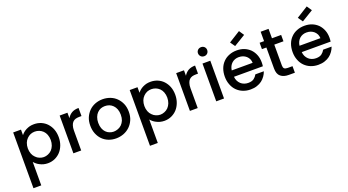

<svg xmlns="http://www.w3.org/2000/svg" viewBox="-67 -1583 4764 2631"><g transform="rotate(-20 2314.5 -268.0)"><path d="M189 -470.2Q203.6 -488.8 221.2 -503.9Q241.2 -521 265.1 -533.2Q293.5 -546.9 317.9 -553.2Q344.7 -560.1 380.9 -560.1Q434.1 -560.1 482.9 -540Q531.2 -519 564.9 -482.9Q601.6 -442.9 620.1 -394Q640.1 -340.8 640.1 -277.8Q640.1 -215.3 620.1 -162.1Q600.1 -108.9 564.9 -70.8Q531.7 -34.7 482.9 -12.2Q435.1 8.8 380.9 8.8Q348.1 8.8 317.9 1Q290.5 -5.9 264.2 -20Q240.2 -31.7 221.2 -47.9Q200.2 -65.9 189 -80.1V262.2H75.2V-550.8H189ZM203.1 -196.8Q216.3 -162.6 241.2 -139.2Q264.2 -114.7 293.9 -103Q324.2 -89.8 356 -89.8Q387.7 -89.8 418.9 -103Q448.7 -114.7 473.1 -139.2Q496.6 -164.6 509.8 -198.2Q523.9 -235.4 523.9 -277.8Q523.9 -319.8 509.8 -356.9Q497.1 -390.1 473.1 -414.1Q447.8 -438 418.9 -449.2Q387.7 -460.9 356 -460.9Q324.2 -460.9 293.9 -449.2Q264.2 -436 241.2 -413.1Q215.3 -387.2 203.1 -355Q189 -317.9 189 -275.9Q189 -233.9 203.1 -196.8Z M752.9 -550.8H866.7V-471.2Q890.6 -512.7 931.6 -537.1Q972.2 -560.1 1031.7 -560.1V-441.9H1002.9Q969.7 -441.9 945.8 -435.1Q921.9 -428.2 903.8 -410.2Q886.2 -392.6 877 -362.8Q866.7 -333 866.7 -290V0H752.9Z M1661.6 -275.9Q1661.6 -210.4 1639.6 -159.2Q1617.2 -106.9 1577.6 -68.8Q1537.6 -30.8 1486.3 -11.2Q1433.1 8.8 1375.5 8.8Q1316.9 8.8 1266.6 -11.2Q1217.3 -30.3 1178.7 -68.8Q1142.6 -105 1120.6 -159.2Q1099.6 -211.4 1099.6 -275.9Q1099.6 -342.8 1121.6 -394Q1143.6 -444.8 1181.6 -482.9Q1218.8 -520 1270.5 -540Q1322.3 -560.1 1380.4 -560.1Q1437.5 -560.1 1490.7 -540Q1542.5 -520 1579.6 -482.9Q1617.7 -444.8 1639.6 -394Q1661.6 -342.8 1661.6 -275.9ZM1215.3 -275.9Q1215.3 -228.5 1228.5 -193.8Q1242.7 -157.2 1263.7 -136.2Q1288.6 -111.3 1314.5 -102.1Q1344.2 -89.8 1375.5 -89.8Q1405.8 -89.8 1438.5 -102.1Q1466.3 -111.8 1492.7 -136.2Q1516.1 -159.7 1530.8 -193.8Q1544.4 -229.5 1544.4 -275.9Q1544.4 -321.3 1530.8 -356.9Q1517.6 -391.1 1493.7 -415Q1470.2 -438.5 1440.4 -450.2Q1409.2 -460.9 1378.4 -460.9Q1347.2 -460.9 1317.4 -450.2Q1290 -439.5 1265.6 -415Q1243.2 -392.6 1229.5 -356.9Q1215.3 -319.8 1215.3 -275.9Z M1888.2 -470.2Q1902.8 -488.8 1920.4 -503.9Q1940.4 -521 1964.4 -533.2Q1992.7 -546.9 2017.1 -553.2Q2043.9 -560.1 2080.1 -560.1Q2133.3 -560.1 2182.1 -540Q2230.5 -519 2264.2 -482.9Q2300.8 -442.9 2319.3 -394Q2339.4 -340.8 2339.4 -277.8Q2339.4 -215.3 2319.3 -162.1Q2299.3 -108.9 2264.2 -70.8Q2231 -34.7 2182.1 -12.2Q2134.3 8.8 2080.1 8.8Q2047.4 8.8 2017.1 1Q1989.7 -5.9 1963.4 -20Q1939.5 -31.7 1920.4 -47.9Q1899.4 -65.9 1888.2 -80.1V262.2H1774.4V-550.8H1888.2ZM1902.3 -196.8Q1915.5 -162.6 1940.4 -139.2Q1963.4 -114.7 1993.2 -103Q2023.4 -89.8 2055.2 -89.8Q2086.9 -89.8 2118.2 -103Q2147.9 -114.7 2172.4 -139.2Q2195.8 -164.6 2209 -198.2Q2223.1 -235.4 2223.1 -277.8Q2223.1 -319.8 2209 -356.9Q2196.3 -390.1 2172.4 -414.1Q2147 -438 2118.2 -449.2Q2086.9 -460.9 2055.2 -460.9Q2023.4 -460.9 1993.2 -449.2Q1963.4 -436 1940.4 -413.1Q1914.6 -387.2 1902.3 -355Q1888.2 -317.9 1888.2 -275.9Q1888.2 -233.9 1902.3 -196.8Z M2452.1 -550.8H2565.9V-471.2Q2589.8 -512.7 2630.9 -537.1Q2671.4 -560.1 2731 -560.1V-441.9H2702.1Q2668.9 -441.9 2645 -435.1Q2621.1 -428.2 2603 -410.2Q2585.4 -392.6 2576.2 -362.8Q2565.9 -333 2565.9 -290V0H2452.1Z M2949.7 0H2835.9V-550.8H2949.7ZM2825.7 -704.1Q2825.7 -731 2845.7 -751Q2865.2 -769 2893.6 -769Q2921.4 -769 2940.9 -751Q2960 -731.9 2960 -704.1Q2960 -674.8 2940.9 -655.8Q2922.4 -637.2 2893.6 -637.2Q2864.3 -637.2 2845.7 -655.8Q2825.7 -675.8 2825.7 -704.1Z M3331.5 -463.9Q3272.9 -463.9 3231.4 -428.2Q3189 -390.1 3180.2 -325.2H3485.4Q3483.9 -357.4 3472.7 -381.8Q3459.5 -407.2 3439.5 -425.8Q3418.5 -443.8 3391.6 -454.1Q3364.3 -463.9 3331.5 -463.9ZM3061.5 -275.9Q3061.5 -340.8 3081.5 -394Q3101.1 -445.8 3138.2 -482.9Q3173.8 -520 3225.6 -540Q3275.9 -560.1 3336.4 -560.1Q3396.5 -560.1 3444.3 -541Q3491.2 -522.5 3529.3 -485.8Q3565.4 -448.2 3584.5 -399.9Q3604.5 -349.6 3604.5 -289.1Q3604.5 -270 3603.5 -261.2L3600.6 -232.9H3179.2Q3182.1 -199.2 3195.3 -171.9Q3208 -146 3229.5 -126Q3249 -107.9 3277.3 -97.2Q3304.7 -86.9 3336.4 -86.9Q3390.1 -86.9 3420.4 -109.9Q3448.7 -131.3 3466.3 -164.1H3589.4Q3577.6 -128.4 3555.2 -97.2Q3529.3 -61.5 3502.4 -42Q3472.7 -19 3429.2 -4.9Q3390.1 8.8 3336.4 8.8Q3277.8 8.8 3227.5 -11.2Q3178.2 -30.3 3139.6 -68.8Q3102.5 -106 3082.5 -159.2Q3061.5 -211.4 3061.5 -275.9ZM3289.6 -692.9 3457.5 -797.9 3506.3 -725.1 3338.4 -623Z M3668.9 -550.8H3733.9V-688H3849.1V-550.8H3982.9V-458H3849.1V-152.8Q3849.1 -123 3863.3 -108.9Q3877 -95.2 3913.1 -95.2H3982.9V0H3893.1Q3819.8 0 3777.3 -35.2Q3733.9 -69.8 3733.9 -152.8V-458H3668.9Z M4319.8 -463.9Q4261.2 -463.9 4219.7 -428.2Q4177.2 -390.1 4168.5 -325.2H4473.6Q4472.2 -357.4 4460.9 -381.8Q4447.8 -407.2 4427.7 -425.8Q4406.7 -443.8 4379.9 -454.1Q4352.5 -463.9 4319.8 -463.9ZM4049.8 -275.9Q4049.8 -340.8 4069.8 -394Q4089.4 -445.8 4126.5 -482.9Q4162.1 -520 4213.9 -540Q4264.2 -560.1 4324.7 -560.1Q4384.8 -560.1 4432.6 -541Q4479.5 -522.5 4517.6 -485.8Q4553.7 -448.2 4572.8 -399.9Q4592.8 -349.6 4592.8 -289.1Q4592.8 -270 4591.8 -261.2L4588.9 -232.9H4167.5Q4170.4 -199.2 4183.6 -171.9Q4196.3 -146 4217.8 -126Q4237.3 -107.9 4265.6 -97.2Q4293 -86.9 4324.7 -86.9Q4378.4 -86.9 4408.7 -109.9Q4437 -131.3 4454.6 -164.1H4577.6Q4565.9 -128.4 4543.5 -97.2Q4517.6 -61.5 4490.7 -42Q4460.9 -19 4417.5 -4.9Q4378.4 8.8 4324.7 8.8Q4266.1 8.8 4215.8 -11.2Q4166.5 -30.3 4127.9 -68.8Q4090.8 -106 4070.8 -159.2Q4049.8 -211.4 4049.8 -275.9ZM4277.8 -692.9 4445.8 -797.9 4494.6 -725.1 4326.7 -623Z"/></g></svg>

Font: PoppinsZ Medium
Style: Regular
Weight: 500
Designer: Ninad Kale (Devanagari), Jonny Pinhorn (Latin)
Foundry: Indian Type Foundry
Version: Version 3.002;FEAKit 1.0